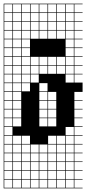

<svg xmlns="http://www.w3.org/2000/svg" viewBox="-20 -785 469 1043"><path d="M0 238.1V-765.1H428.6V-761.9H384.1V-717.5H428.6V-714.3H384.1V-669.8H428.6V-666.7H384.1V-622.2H428.6V-619H384.1V-574.6H428.6V-571.4H384.1V-527H428.6V-523.8H384.1V-479.4H428.6V-476.2H384.1V-431.7H428.6V-428.6H384.1V-384.1H428.6V-381H384.1V-336.5H428.6V-285.7H384.1V-241.3H428.6V-238.1H384.1V-193.7H428.6V-190.5H384.1V-146H428.6V-142.9H384.1V-98.4H428.6V-95.2H384.1V-50.8H428.6V-47.6H384.1V-3.2H428.6V0H384.1V44.4H428.6V47.6H384.1V92.1H428.6V95.2H384.1V139.7H428.6V142.9H384.1V187.3H428.6V190.5H384.1V234.9H428.6V238.1ZM336.5 -717.5H381V-761.9H336.5ZM50.8 -717.5H95.2V-761.9H50.8ZM98.4 -717.5H142.9V-761.9H98.4ZM146 -717.5H190.5V-761.9H146ZM3.2 -717.5H47.6V-761.9H3.2ZM193.7 -717.5H238.1V-761.9H193.7ZM288.9 -717.5H333.3V-761.9H288.9ZM241.3 -717.5H285.7V-761.9H241.3ZM3.2 -669.8H47.6V-714.3H3.2ZM50.8 -669.8H95.2V-714.3H50.8ZM288.9 -669.8H333.3V-714.3H288.9ZM241.3 -669.8H285.7V-714.3H241.3ZM336.5 -669.8H381V-714.3H336.5ZM98.4 -669.8H142.9V-714.3H98.4ZM193.7 -669.8H238.1V-714.3H193.7ZM146 -669.8H190.5V-714.3H146ZM241.3 -622.2H285.7V-666.7H241.3ZM50.8 -622.2H95.2V-666.7H50.8ZM98.4 -622.2H142.9V-666.7H98.4ZM336.5 -622.2H381V-666.7H336.5ZM3.2 -622.2H47.6V-666.7H3.2ZM288.9 -622.2H333.3V-666.7H288.9ZM146 -622.2H190.5V-666.7H146ZM193.7 -622.2H238.1V-666.7H193.7ZM288.9 -574.6H333.3V-619H288.9ZM193.7 -574.6H238.1V-619H193.7ZM146 -574.6H190.5V-619H146ZM3.2 -574.6H47.6V-619H3.2ZM98.4 -574.6H142.9V-619H98.4ZM50.8 -574.6H95.2V-619H50.8ZM241.3 -574.6H285.7V-619H241.3ZM336.5 -574.6H381V-619H336.5ZM336.5 -527H381V-571.4H336.5ZM3.2 -527H47.6V-571.4H3.2ZM98.4 -527H142.9V-571.4H98.4ZM50.8 -527H95.2V-571.4H50.8ZM3.2 -479.4H47.6V-523.8H3.2ZM98.4 -479.4H142.9V-523.8H98.4ZM336.5 -479.4H381V-523.8H336.5ZM50.8 -479.4H95.2V-523.8H50.8ZM50.8 -431.7H95.2V-476.2H50.8ZM193.7 -431.7H238.1V-476.2H193.7ZM3.2 -431.7H47.6V-476.2H3.2ZM288.9 -431.7H333.3V-476.2H288.9ZM241.3 -431.7H285.7V-476.2H241.3ZM98.4 -431.7H142.9V-476.2H98.4ZM146 -431.7H190.5V-476.2H146ZM336.5 -431.7H381V-476.2H336.5ZM336.5 -384.1H381V-428.6H336.5ZM193.7 -384.1H238.1V-428.6H193.7ZM241.3 -384.1H285.7V-428.6H241.3ZM3.2 -384.1H47.6V-428.6H3.2ZM98.4 -384.1H142.9V-428.6H98.4ZM50.8 -384.1H95.2V-428.6H50.8ZM146 -384.1H190.5V-428.6H146ZM288.9 -384.1H333.3V-428.6H288.9ZM336.5 -336.5H381V-381H336.5ZM146 -336.5H190.5V-381H146ZM50.8 -336.5H95.2V-381H50.8ZM98.4 -336.5H142.9V-381H98.4ZM3.2 -336.5H47.6V-381H3.2ZM3.2 -288.9H47.6V-333.3H3.2ZM50.8 -288.9H95.2V-333.3H50.8ZM98.4 -288.9H142.9V-333.3H98.4ZM193.7 -288.9H238.1V-333.3H193.7ZM50.8 -241.3H95.2V-285.7H50.8ZM3.2 -241.3H47.6V-285.7H3.2ZM241.3 -241.3H285.7V-285.7H241.3ZM193.7 -241.3H238.1V-285.7H193.7ZM50.8 -193.7H95.2V-238.1H50.8ZM3.2 -193.7H47.6V-238.1H3.2ZM241.3 -193.7H285.7V-238.1H241.3ZM193.7 -193.7H238.1V-238.1H193.7ZM50.8 -146H95.2V-190.5H50.8ZM241.3 -146H285.7V-190.5H241.3ZM3.2 -146H47.6V-190.5H3.2ZM193.7 -146H238.1V-190.5H193.7ZM50.8 -98.4H95.2V-142.9H50.8ZM241.3 -98.4H285.7V-142.9H241.3ZM193.7 -98.4H238.1V-142.9H193.7ZM3.2 -98.4H47.6V-142.9H3.2ZM47.6 -95.2H3.2V-50.8H47.6ZM336.5 -50.8H381V-95.2H336.5ZM3.2 -3.2H47.6V-47.6H3.2ZM50.8 -3.2H95.2V-47.6H50.8ZM241.3 -3.2H285.7V-47.6H241.3ZM336.5 -3.2H381V-47.6H336.5ZM288.9 -3.2H333.3V-47.6H288.9ZM98.4 -3.2H142.9V-47.6H98.4ZM193.7 44.4H238.1V0H193.7ZM3.2 44.4H47.6V0H3.2ZM241.3 44.4H285.7V0H241.3ZM50.8 44.4H95.2V0H50.8ZM146 44.4H190.5V0H146ZM336.5 44.4H381V0H336.5ZM288.9 44.4H333.3V0H288.9ZM98.4 44.4H142.9V0H98.4ZM241.3 92.1H285.7V47.6H241.3ZM193.7 92.1H238.1V47.6H193.7ZM50.8 92.1H95.2V47.6H50.8ZM3.2 92.1H47.6V47.6H3.2ZM146 92.1H190.5V47.6H146ZM336.5 92.1H381V47.6H336.5ZM288.9 92.1H333.3V47.6H288.9ZM98.4 92.1H142.9V47.6H98.4ZM241.3 139.7H285.7V95.2H241.3ZM193.7 139.7H238.1V95.2H193.7ZM3.2 139.7H47.6V95.2H3.2ZM146 139.7H190.5V95.2H146ZM288.9 139.7H333.3V95.2H288.9ZM336.5 139.7H381V95.2H336.5ZM98.4 139.7H142.9V95.2H98.4ZM50.8 139.7H95.2V95.2H50.8ZM98.4 187.3H142.9V142.9H98.4ZM336.5 187.3H381V142.9H336.5ZM3.2 187.3H47.6V142.9H3.2ZM288.9 187.3H333.3V142.9H288.9ZM50.8 187.3H95.2V142.9H50.8ZM193.7 187.3H238.1V142.9H193.7ZM241.3 187.3H285.7V142.9H241.3ZM146 187.3H190.5V142.9H146ZM336.5 234.9H381V190.5H336.5ZM288.9 234.9H333.3V190.5H288.9ZM98.4 234.9H142.9V190.5H98.4ZM50.8 234.9H95.2V190.5H50.8ZM193.7 234.9H238.1V190.5H193.7ZM146 234.9H190.5V190.5H146ZM3.2 234.9H47.6V190.5H3.2ZM241.3 234.9H285.7V190.5H241.3Z"/></svg>

Font: Jacquard 12 Charted
Style: Regular
Weight: 400
Designer: Sarah Cadigan-Fried
Version: Version 1.000